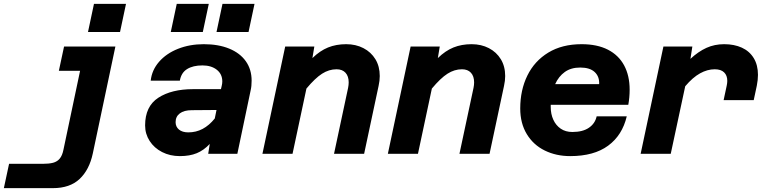

<svg xmlns="http://www.w3.org/2000/svg" viewBox="-56 -797 3976 995"><path d="M218 178H-36L-9 52H165Q198 52 219 46.5Q240 41 253.5 25Q267 9 273 -22L359 -430H249L276 -556H542L425 -2Q407 83 356.5 130.5Q306 178 218 178ZM431 -777H597L566 -631H400Z M1031 -51Q1000 -18 963.5 -3Q927 12 876 12Q825 12 784 -9Q743 -30 719.5 -66.5Q696 -103 696 -147Q696 -246 764.5 -290.5Q833 -335 945 -335H1089L1093 -352Q1096 -364 1096 -375Q1096 -413 1067.5 -435.5Q1039 -458 993 -458Q944 -458 913.5 -439Q883 -420 876 -379H725Q731 -434 768.5 -477Q806 -520 866.5 -544Q927 -568 1000 -568Q1076 -568 1132 -545Q1188 -522 1218 -479.5Q1248 -437 1248 -379Q1248 -350 1243 -329L1174 0H1023ZM920 -111Q960 -111 994 -129Q1028 -147 1057 -183L1066 -227L938 -226Q898 -226 876 -209.5Q854 -193 854 -164Q854 -140 871.5 -125.5Q889 -111 920 -111ZM1097 -777H1263L1232 -631H1066ZM860 -777H1026L995 -631H829Z M1751 -370Q1751 -402 1734.5 -420Q1718 -438 1688 -438Q1649 -438 1613 -415Q1577 -392 1532 -338L1460 0H1304L1422 -556H1573L1563 -496Q1602 -534 1644 -551Q1686 -568 1738 -568Q1788 -568 1827.5 -547.5Q1867 -527 1889.5 -490Q1912 -453 1912 -403Q1912 -379 1906 -352L1831 0H1675L1748 -342Q1751 -357 1751 -370Z M2401 -370Q2401 -402 2384.5 -420Q2368 -438 2338 -438Q2299 -438 2263 -415Q2227 -392 2182 -338L2110 0H1954L2072 -556H2223L2213 -496Q2252 -534 2294 -551Q2336 -568 2388 -568Q2438 -568 2477.5 -547.5Q2517 -527 2539.5 -490Q2562 -453 2562 -403Q2562 -379 2556 -352L2481 0H2325L2398 -342Q2401 -357 2401 -370Z M2640 -235Q2640 -330 2677 -405.5Q2714 -481 2785.5 -524.5Q2857 -568 2958 -568Q3039 -568 3094.5 -539.5Q3150 -511 3178.5 -458Q3207 -405 3207 -332Q3207 -292 3200 -254H2798V-243Q2798 -206 2811.5 -176.5Q2825 -147 2850 -130Q2875 -113 2910 -113Q2964 -113 2996 -135Q3028 -157 3036 -194H3192Q3169 -96 3095.5 -42Q3022 12 2899 12Q2826 12 2767 -17Q2708 -46 2674 -102Q2640 -158 2640 -235ZM3049 -361Q3051 -400 3026 -423.5Q3001 -447 2951 -447Q2903 -447 2871 -424Q2839 -401 2821 -361Z M3713 -378Q3713 -406 3696.5 -422Q3680 -438 3648 -438Q3610 -438 3572 -417Q3534 -396 3495 -350L3420 0H3264L3382 -556H3532L3522 -492Q3563 -530 3605 -549Q3647 -568 3697 -568Q3749 -568 3788.5 -550Q3828 -532 3850 -496Q3872 -460 3872 -409Q3872 -383 3866 -353L3850 -278H3694L3710 -353Q3713 -367 3713 -378Z"/></svg>

Font: Azeret Mono
Style: Bold Italic
Weight: 700
Italic angle: -12°
Designer: Martin Vácha
Foundry: Displaay
Version: Version 1.000; Glyphs 3.0.3, build 3074